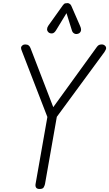

<svg xmlns="http://www.w3.org/2000/svg" viewBox="-20 -1218 706 1240"><path d="M235.5 2.5Q219.5 2.5 213.5 -6Q207.5 -14.5 209.5 -28.5L286 -462.5L122 -886.5Q118.5 -896 117.2 -899.8Q116 -903.5 116 -909Q116 -917.5 123.8 -924.2Q131.5 -931 142.5 -931Q157 -931 165.2 -924.5Q173.5 -918 177.5 -906L324 -526L606 -915.5Q613 -925 620.5 -928Q628 -931 638 -931Q645 -931 651.2 -927.8Q657.5 -924.5 661.5 -919.2Q665.5 -914 665.5 -907.5Q665.5 -898.5 654.5 -882L347 -463.5L270.5 -29Q268 -18 262 -7.8Q256 2.5 235.5 2.5ZM485 -1000.5Q471 -995.5 459.8 -1001.5Q448.5 -1007.5 444.5 -1021L409.5 -1133L342 -1022.5Q330 -1003 316.2 -1002.2Q302.5 -1001.5 294 -1008.5Q283.5 -1018 284 -1029.8Q284.5 -1041.5 292 -1052L385 -1182.5Q393.5 -1195 401.8 -1196.5Q410 -1198 417.5 -1198Q422 -1198 429.5 -1193.5Q437 -1189 440.5 -1180.5L497 -1051Q507 -1029 501.8 -1016.5Q496.5 -1004 485 -1000.5Z"/></svg>

Font: Edu VIC WA NT Hand Pre
Style: Regular
Weight: 400
Designer: Tina and Corey Anderson, Eben Sorkin, Mirko Velimirovic
Foundry: Google for Education
Version: Version 1.000